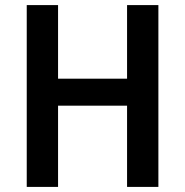

<svg xmlns="http://www.w3.org/2000/svg" viewBox="-20 -800 727 754"><path d="M602 -66V-780H479V-491H208V-780H85V-66H208V-385H479V-66Z"/></svg>

Font: Noto Sans Malayalam UI SemiCondensed SemiBold
Style: Regular
Weight: 600
Width: 4
Designer: Jelle Bosma - Monotype Design Team
Foundry: Monotype Imaging Inc.
Version: Version 2.104